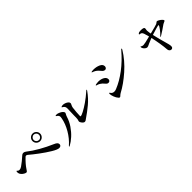

<svg xmlns="http://www.w3.org/2000/svg" viewBox="301 -2020 3398 3398"><g transform="rotate(-45 2000.0 -321.0)"><path d="M641 -550Q641 -590 669 -617.5Q697 -645 737 -645Q775 -645 803 -617Q831 -589 831 -550Q831 -511 803.5 -483Q776 -455 737 -455Q697 -455 669 -482.5Q641 -510 641 -550ZM802 -550Q802 -577 783 -597Q764 -617 737 -617Q709 -617 689 -597Q669 -577 669 -550Q669 -523 689 -503Q709 -483 737 -483Q764 -483 783 -503Q802 -523 802 -550ZM407 -440Q392 -451 380 -451Q368 -451 357 -441Q264 -352 216 -278Q212 -271 201 -255.5Q190 -240 185 -237Q180 -234 172 -234Q157 -234 132 -247.5Q107 -261 86.5 -283.5Q66 -306 61 -333Q60 -340 60 -350Q60 -363 62.5 -371Q65 -379 69 -379Q71 -379 77 -373Q83 -367 90 -362Q102 -353 118 -353Q144 -353 175 -373Q199 -388 255 -433Q311 -478 334 -501Q353 -520 377 -520Q402 -520 427 -501Q516 -430 633 -364Q750 -298 866 -248Q912 -229 927 -211Q942 -193 942 -176Q942 -153 927.5 -141Q913 -129 889 -129Q849 -129 758.5 -183.5Q668 -238 569.5 -311.5Q471 -385 407 -440Z M1493 -163Q1467 -196 1467 -216Q1467 -224 1470 -230Q1481 -256 1481 -305V-342Q1481 -366 1482 -379Q1482 -393 1485 -468Q1487 -504 1487 -516Q1487 -554 1476 -569Q1462 -590 1445.5 -597.5Q1429 -605 1429 -608Q1429 -615 1442.5 -620Q1456 -625 1476 -625Q1498 -625 1526 -614.5Q1554 -604 1573.5 -587Q1593 -570 1593 -550Q1593 -538 1583 -520Q1568 -493 1564 -466Q1558 -429 1553.5 -365Q1549 -301 1549 -273Q1549 -258 1558 -258Q1576 -258 1634.5 -288Q1693 -318 1774.5 -374Q1856 -430 1939 -504Q1953 -518 1959 -518Q1963 -518 1963 -514Q1963 -507 1950 -490Q1876 -386 1783.5 -308.5Q1691 -231 1573 -151Q1558 -137 1539 -137Q1515 -137 1493 -163ZM1031 -25Q1031 -32 1041 -40Q1135 -123 1202.5 -239Q1270 -355 1291 -468Q1296 -485 1296 -501Q1296 -536 1264 -558Q1245 -570 1245 -574Q1245 -579 1252.5 -581.5Q1260 -584 1273 -584Q1298 -584 1327 -571Q1363 -557 1385 -536Q1407 -515 1407 -498Q1407 -489 1396 -471Q1380 -442 1375 -423Q1349 -336 1295 -257Q1241 -178 1176 -119Q1111 -60 1048 -26Q1040 -21 1037 -21Q1031 -21 1031 -25Z M2393 -556Q2364 -591 2345.5 -609Q2327 -627 2299 -644Q2280 -655 2267 -659Q2254 -663 2252 -664Q2242 -667 2242 -671Q2242 -678 2260 -681Q2278 -684 2297 -684Q2370 -684 2427 -657.5Q2484 -631 2484 -582Q2484 -562 2472 -547.5Q2460 -533 2442 -533Q2428 -533 2413.5 -540.5Q2399 -548 2393 -556ZM2260 -18Q2232 -50 2215 -94.5Q2198 -139 2196 -172Q2196 -181 2198 -188Q2200 -195 2205 -195Q2209 -195 2215.5 -185.5Q2222 -176 2229 -168Q2251 -146 2287 -146Q2311 -146 2337 -157Q2477 -213 2621 -322Q2765 -431 2893 -582Q2902 -595 2910 -595Q2916 -595 2916 -590Q2916 -585 2909 -571Q2807 -404 2650 -265.5Q2493 -127 2345 -49Q2336 -45 2326.5 -36.5Q2317 -28 2313 -25Q2295 -5 2283 -5Q2272 -5 2260 -18ZM2278 -351Q2254 -380 2237.5 -395.5Q2221 -411 2198 -425Q2172 -440 2137 -449Q2130 -452 2130 -456Q2130 -463 2157 -468Q2184 -473 2207 -473Q2271 -473 2319 -446.5Q2367 -420 2367 -374Q2367 -354 2354 -341.5Q2341 -329 2323 -329Q2310 -329 2298 -335Q2286 -341 2278 -351Z M3802 -414Q3802 -406 3796 -402Q3790 -398 3777 -393Q3753 -383 3744 -377Q3719 -358 3654 -315Q3589 -272 3563 -257Q3556 -252 3551 -252Q3546 -252 3546 -256Q3546 -261 3554 -266Q3597 -307 3633.5 -356Q3670 -405 3670 -421Q3670 -427 3661 -427Q3654 -427 3597.5 -410.5Q3541 -394 3476 -373Q3490 -304 3508.5 -238.5Q3527 -173 3530 -162Q3550 -92 3558 -58.5Q3566 -25 3566 -4Q3566 21 3554 31.5Q3542 42 3526 42Q3506 42 3491 26.5Q3476 11 3474 -12Q3469 -86 3454 -178Q3439 -270 3420 -354Q3360 -332 3325 -315L3300 -303Q3284 -295 3273 -291Q3262 -287 3251 -287Q3236 -287 3217 -300Q3198 -313 3185 -332Q3172 -351 3172 -370Q3172 -383 3177 -383Q3179 -383 3184.5 -378.5Q3190 -374 3197 -372Q3213 -364 3232 -364Q3264 -364 3409 -402Q3392 -469 3382 -496Q3373 -521 3360 -533Q3347 -545 3323 -547Q3317 -547 3313 -548.5Q3309 -550 3309 -554Q3309 -561 3321 -570Q3333 -579 3347 -581Q3360 -584 3382 -584Q3425 -584 3444 -575Q3462 -569 3462 -547Q3462 -535 3457 -515Q3456 -510 3456 -499Q3456 -483 3462 -445L3467 -417L3487 -422Q3617 -454 3654 -468Q3660 -470 3674 -482Q3689 -495 3697 -495Q3710 -495 3736 -480Q3762 -465 3782 -445.5Q3802 -426 3802 -414Z"/></g></svg>

Font: Shippori Mincho SemiBold
Style: Regular
Weight: 600
Designer: FONTDASU
Foundry: FONTDASU / Google Inc. / but / Adobe
Version: Version 3.110; ttfautohint (v1.8.3)